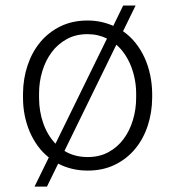

<svg xmlns="http://www.w3.org/2000/svg" viewBox="-20 -613 640 701"><path d="M64 -272Q64.5 -325.7 80.6 -374Q96.7 -422.4 126.7 -458.7Q156.7 -495.1 200.4 -516.6Q244.1 -538.1 299.3 -538.1Q325.7 -538.1 349.1 -533Q372.6 -527.8 393.6 -518.6L429.7 -592.8H475.1L429.2 -499Q454.6 -481.4 474.4 -456.8Q494.1 -432.1 507.6 -402.8Q521 -373.5 528.1 -340.3Q535.2 -307.1 535.6 -272V-255.9Q535.2 -202.1 519.3 -153.8Q503.4 -105.5 473.1 -69.1Q442.9 -32.7 399.4 -11.5Q356 9.8 300.3 9.8Q269.5 9.8 242.7 3.2Q215.8 -3.4 192.4 -15.6L151.4 68.4H106L158.2 -38.1Q135.3 -56.2 117.9 -80.1Q100.6 -104 88.6 -131.8Q76.7 -159.7 70.3 -191.2Q64 -222.7 64 -255.9ZM477.1 -272Q477.1 -297.9 472.2 -323.2Q467.3 -348.6 458.3 -371.6Q449.2 -394.5 435.8 -414.6Q422.4 -434.6 404.8 -449.7L215.3 -62Q252 -39.6 300.3 -39.6Q343.3 -39.6 376.2 -57.6Q409.2 -75.7 431.4 -105.7Q453.6 -135.7 465.3 -174.8Q477.1 -213.9 477.1 -255.9ZM122.6 -255.9Q122.6 -207 137.9 -163.1Q153.3 -119.1 182.6 -88.4L370.6 -472.2Q355 -480 337.2 -484.1Q319.3 -488.3 299.3 -488.3Q256.3 -488.3 223.4 -470Q190.4 -451.7 168.2 -421.6Q146 -391.6 134.3 -352.5Q122.6 -313.5 122.6 -272Z"/></svg>

Font: TypoPRO Roboto Mono
Style: Regular
Weight: 300
Designer: Google
Version: Version 2.000986; 2015; ttfautohint (v1.3)